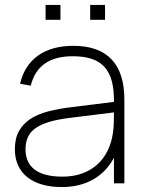

<svg xmlns="http://www.w3.org/2000/svg" viewBox="-20 -740 582 775"><path d="M344 -660V-720H404V-660ZM164 -660V-720H224V-660ZM276 -555Q189 -555 133.8 -515.8Q78.5 -476.5 61 -402L104 -394Q119 -454 161.2 -483.5Q203.5 -513 274 -513Q317.5 -513 349 -502.8Q380.5 -492.5 400.8 -470.8Q421 -449 430.5 -415.2Q440 -381.5 440 -334V-291Q440 -273 439.5 -249Q439 -225 436 -204Q430 -162.5 413.2 -129.5Q396.5 -96.5 370.2 -73.8Q344 -51 309.2 -39Q274.5 -27 232.5 -27Q158 -27 120.5 -55Q83 -83 83 -137.5Q83 -166 92.8 -187Q102.5 -208 124.2 -223.2Q146 -238.5 180.5 -248.5Q215 -258.5 264.5 -264.5L445.5 -287L446 -329.5L264.5 -307Q216.5 -301 175.2 -290.5Q134 -280 104 -260.8Q74 -241.5 57 -211.8Q40 -182 40 -137.5Q40 -101.5 52.8 -73Q65.5 -44.5 90 -25Q114.5 -5.5 149.5 4.8Q184.5 15 229.5 15Q302 15 355.8 -15.5Q409.5 -46 440 -103.5V0H482V-338Q482 -446 430.2 -500.5Q378.5 -555 276 -555Z"/></svg>

Font: Vela Sans GX ExtLt
Style: Regular
Weight: 200
Designer: Principal design: Mikhail Sharanda - project Manrope.
Design modification: Ravid Balaliev
Foundry: Mikhail Sharanda
Version: Version 1.001